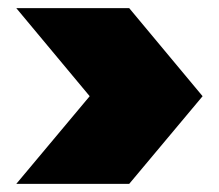

<svg xmlns="http://www.w3.org/2000/svg" viewBox="-20 -576 537 471"><path d="M20 -125 200 -340 20 -556H297L477 -340L297 -125Z"/></svg>

Font: Poppins Black
Style: Regular
Weight: 900
Designer: Ninad Kale (Devanagari), Jonny Pinhorn (Latin)
Foundry: Indian Type Foundry
Version: Version 3.200;PS 1.000;hotconv 16.6.54;makeotf.lib2.5.65590